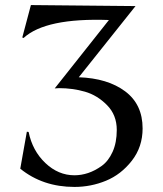

<svg xmlns="http://www.w3.org/2000/svg" viewBox="-20 -724 643 758"><path d="M68 -576 102 -704 515 -700 291 -419Q405 -415 474 -363.5Q543 -312 543 -217Q543 -144 500.5 -89.5Q458 -35 398.5 -10.5Q339 14 274 14Q149 14 60 -58L86 -204L93 -203Q108 -129 159 -80.5Q210 -32 274 -32Q301 -32 328 -41Q355 -50 381.5 -69Q408 -88 424.5 -124.5Q441 -161 441 -211Q441 -270 402.5 -309Q364 -348 315.5 -362Q267 -376 213 -376L196 -375L410 -645Q160 -654 73 -574Z"/></svg>

Font: Coconat
Style: Regular
Weight: 400
Designer: Sara Lavazza
Foundry: Collletttivo
Version: Version 1.000;Glyphs 3.2 (3217)